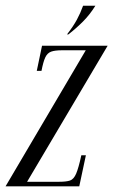

<svg xmlns="http://www.w3.org/2000/svg" viewBox="-82 -656 411 676"><path d="M159 -535H154Q175.8 -563.1 188.5 -586.4Q201.2 -609.8 210.6 -635.9H253.9Q234.1 -604.2 210.4 -580.4Q186.6 -556.5 159 -535ZM197.1 0H-62.4L220 -479H62.6L66 -495H297L13.4 -16H200.5ZM140.2 -495 136.9 -479Q111.2 -479 97.9 -474.1Q84.6 -469.2 77.4 -453.9Q70.2 -438.5 64.1 -406.6H47.5L66 -495ZM123.8 0 126.4 -16Q151.4 -16 164.5 -20.4Q177.6 -24.9 186.1 -44.6Q194.6 -64.4 204.4 -109.4H220.4L197.1 0Z"/></svg>

Font: Emberly Black
Style: Italic
Weight: 900
Italic angle: -12°
Designer: Rajesh Rajput
Foundry: Rajesh Rajput
Version: Version 1.000